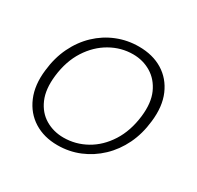

<svg xmlns="http://www.w3.org/2000/svg" viewBox="-120 -651 820 800"><g transform="rotate(30 290.0 -251.0)"><path d="M244 12Q179 12 131 -18Q83 -48 59.5 -103.5Q36 -159 45 -233Q52 -297 77 -348.5Q102 -400 141 -437Q180 -474 229.5 -494Q279 -514 334 -514Q401 -514 449 -484.5Q497 -455 520.5 -400.5Q544 -346 535 -271Q528 -207 503 -155.5Q478 -104 438.5 -66.5Q399 -29 349.5 -8.5Q300 12 244 12ZM250 -28Q308 -28 359 -56.5Q410 -85 444.5 -139Q479 -193 488 -268Q496 -336 475.5 -381.5Q455 -427 416 -450.5Q377 -474 329 -474Q272 -474 221 -445Q170 -416 135.5 -362.5Q101 -309 92 -234Q84 -166 104 -120Q124 -74 163 -51Q202 -28 250 -28Z"/></g></svg>

Font: DM Sans 16pt ExtraLight
Style: Italic
Weight: 250
Italic angle: -10°
Version: Version 4.004;gftools[0.9.30]